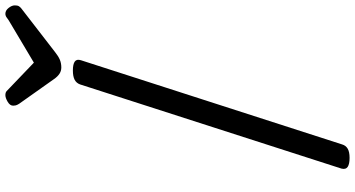

<svg xmlns="http://www.w3.org/2000/svg" viewBox="-323 -983 1320 714"><g transform="rotate(-90 337.0 -626.0)"><path d="M107 14Q84 14 73.5 7Q63 0 67 -16L380 -988Q385 -1002 397.5 -1008.5Q410 -1015 432 -1015Q455 -1015 465 -1008Q475 -1001 470 -985L157 -14Q153 0 141 7Q129 14 107 14ZM643 -1266Q655 -1266 664.5 -1254Q674 -1242 674 -1231Q674 -1221 671 -1216Q668 -1211 663 -1207L500 -1081Q485 -1069 472 -1063.5Q459 -1058 443 -1058Q430 -1058 419.5 -1065Q409 -1072 400 -1085L308 -1215Q303 -1223 302 -1228Q301 -1233 301 -1237Q301 -1249 315.5 -1257.5Q330 -1266 340 -1266Q350 -1266 355 -1261.5Q360 -1257 367 -1250L461 -1160L614 -1251Q621 -1255 628 -1260.5Q635 -1266 643 -1266Z"/></g></svg>

Font: Playwrite NZ
Style: Regular
Weight: 400
Designer: Veronika Burian, José Scaglione
Foundry: TypeTogether
Version: Version 1.002